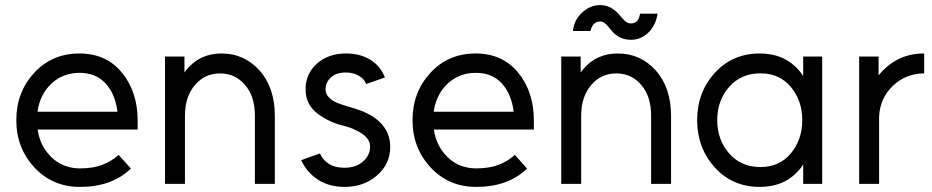

<svg xmlns="http://www.w3.org/2000/svg" viewBox="-20 -722 3662 754"><path d="M520.5 -213.3V-249Q520.5 -362.2 458.2 -437.5Q396.7 -512 291.8 -512Q184.5 -512 114.3 -436Q44 -359.8 44 -250Q44 -141.2 115.2 -64.2Q186.2 12 294.2 12Q356.8 12 406.3 -5.8Q455.8 -23.7 494.2 -59.8L445.8 -113.8Q417.5 -87.7 380.7 -74.2Q343.8 -60.7 294.2 -60.7Q228.3 -60.7 182.2 -104.3Q137 -148.2 127.8 -213.3ZM292.5 -436Q357 -436 395 -394Q432.7 -352.5 441.2 -283.3H127.2Q136.3 -349.8 181.3 -393Q227.2 -436 292.5 -436Z M1059.3 0V-266Q1059.3 -377.3 1000.2 -444.3Q940 -512 850.2 -512Q766.8 -512 715.7 -451.7Q713.2 -448.5 709.9 -444.9Q706.7 -441.3 704.3 -437.2V-500H628V0H706.3V-267.3Q706.3 -342.3 745.8 -388.3Q784.5 -433.7 844.2 -433.7Q903.7 -433.7 942.3 -388.3Q981 -344 981 -267.3V0Z M1491.7 -417.8Q1474.3 -462.2 1435 -487Q1394.3 -512.2 1337.7 -512Q1269.7 -511.8 1224.8 -472.3Q1180 -432.7 1180 -370.8Q1180.2 -315.7 1220.3 -281.5Q1240.7 -264.3 1267.2 -250.7Q1293.7 -237 1325.2 -229.3Q1342.3 -225 1356.4 -219.9Q1370.5 -214.8 1382.3 -208.2Q1433.2 -183.8 1433.5 -146.3Q1433.7 -112.3 1405 -87.3Q1377.2 -63.2 1331.8 -63.2Q1262.8 -63.2 1236.2 -119.3L1162.7 -93Q1185.2 -44.3 1228.8 -16.3Q1272.5 11.8 1333.2 12Q1407.7 12 1458.8 -31.7Q1512.3 -76.7 1512.5 -144.8Q1512.5 -203.5 1470.2 -243.8Q1432.5 -280.3 1355.3 -301Q1341.7 -305.2 1329.3 -309.1Q1317 -313 1306 -317.2Q1258.8 -337.7 1258.5 -370.5Q1258.3 -398.7 1279.7 -418Q1300.2 -437.3 1338.2 -437.3Q1366.7 -437.3 1388.8 -424.8Q1411 -412.2 1417.7 -392Z M2076.5 -213.3V-249Q2076.5 -362.2 2014.2 -437.5Q1952.7 -512 1847.8 -512Q1740.5 -512 1670.3 -436Q1600 -359.8 1600 -250Q1600 -141.2 1671.2 -64.2Q1742.2 12 1850.2 12Q1912.8 12 1962.3 -5.8Q2011.8 -23.7 2050.2 -59.8L2001.8 -113.8Q1973.5 -87.7 1936.7 -74.2Q1899.8 -60.7 1850.2 -60.7Q1784.3 -60.7 1738.2 -104.3Q1693 -148.2 1683.8 -213.3ZM1848.5 -436Q1913 -436 1951 -394Q1988.7 -352.5 1997.2 -283.3H1683.2Q1692.3 -349.8 1737.3 -393Q1783.2 -436 1848.5 -436Z M2457.7 -565.7Q2497.8 -565.7 2527 -595Q2556 -624.2 2562.2 -668.2H2493.5Q2487.7 -630 2457.5 -630Q2443.3 -630 2432.7 -641Q2427.8 -646 2421.9 -652.5Q2416 -659 2410 -666Q2379 -702 2336.2 -702Q2297.2 -702 2265.2 -671.8Q2234 -642.5 2230 -600.3H2298.7Q2307.7 -637.7 2337.2 -637.7Q2349.2 -637.7 2360 -626.7Q2365 -621.7 2370.5 -615.2Q2376 -608.7 2381.8 -601.7Q2411.5 -565.7 2457.7 -565.7ZM2615.3 0V-266Q2615.3 -377.3 2556.2 -444.3Q2496 -512 2406.2 -512Q2322.8 -512 2271.7 -451.7Q2269.2 -448.5 2265.9 -444.9Q2262.7 -441.3 2260.3 -437.2V-500H2184V0H2262.3V-267.3Q2262.3 -342.3 2301.8 -388.3Q2340.5 -433.7 2400.2 -433.7Q2459.7 -433.7 2498.3 -388.3Q2537 -344 2537 -267.3V0Z M3134.2 -500V-422.8Q3130.5 -428.2 3127.2 -433.6Q3123.8 -439 3119.2 -443.5Q3061.5 -512 2963.7 -512Q2856.7 -512 2787.3 -436Q2717.8 -360 2717.8 -250Q2717.8 -140.8 2787.3 -64Q2856.7 12 2963.7 12Q3061.7 12 3119 -55.7Q3123.7 -60.2 3127 -65.6Q3130.3 -71 3134.2 -76.3V0H3208.8V-500ZM2966.5 -434Q3040.5 -434 3085.2 -381.2Q3107.3 -354.7 3118.9 -322.3Q3130.5 -290 3130.5 -250Q3130.5 -211 3118.9 -178.2Q3107.3 -145.3 3085.2 -119Q3040.5 -66 2966.5 -66Q2890.8 -66 2843.8 -119Q2796.7 -172.7 2796.7 -250Q2796.7 -328.2 2843.8 -381.2Q2890.8 -434 2966.5 -434Z M3354 -500V0H3432.3V-263.3Q3435.2 -336 3486.3 -384.8Q3537.5 -433.7 3609.3 -433.7V-512Q3550 -512 3503.5 -487.3Q3472.2 -470.7 3446 -444Q3442 -440 3438.1 -435.2Q3434.2 -430.5 3430.3 -425.8V-500Z"/></svg>

Font: Unageo Variable
Style: Regular
Weight: 300
Designer: Richard Sepsi
Foundry: Richard Sepsi
Version: Version 2.200